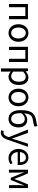

<svg xmlns="http://www.w3.org/2000/svg" viewBox="1947 -2718 979 4914"><g transform="rotate(90 2437.0 -260.5)"><path d="M82 0V-486H471V0H389V-419H164V0Z M824 12Q779 12 738.5 -5Q698 -22 667 -54.5Q636 -87 617.5 -134.5Q599 -182 599 -242Q599 -303 617.5 -350.5Q636 -398 667 -431Q698 -464 738.5 -481Q779 -498 824 -498Q869 -498 909.5 -481Q950 -464 981 -431Q1012 -398 1030.5 -350.5Q1049 -303 1049 -242Q1049 -182 1030.5 -134.5Q1012 -87 981 -54.5Q950 -22 909.5 -5Q869 12 824 12ZM824 -56Q855 -56 881 -69.5Q907 -83 925.5 -107.5Q944 -132 954 -166Q964 -200 964 -242Q964 -284 954 -318.5Q944 -353 925.5 -378Q907 -403 881 -416.5Q855 -430 824 -430Q793 -430 767 -416.5Q741 -403 722.5 -378Q704 -353 694 -318.5Q684 -284 684 -242Q684 -200 694 -166Q704 -132 722.5 -107.5Q741 -83 767 -69.5Q793 -56 824 -56Z M1177 0V-486H1566V0H1484V-419H1259V0Z M1730 205V-486H1798L1805 -430H1808Q1841 -458 1880.5 -478Q1920 -498 1963 -498Q2010 -498 2046 -480.5Q2082 -463 2106 -430.5Q2130 -398 2142.5 -352.5Q2155 -307 2155 -250Q2155 -188 2138 -139.5Q2121 -91 2092 -57Q2063 -23 2025 -5.5Q1987 12 1945 12Q1911 12 1877.5 -3Q1844 -18 1810 -44L1812 41V205ZM1931 -57Q1961 -57 1986.5 -70.5Q2012 -84 2030.5 -108.5Q2049 -133 2059.5 -169Q2070 -205 2070 -250Q2070 -290 2063 -323Q2056 -356 2040.5 -379.5Q2025 -403 2000.5 -416Q1976 -429 1942 -429Q1911 -429 1879.5 -412Q1848 -395 1812 -363V-108Q1845 -80 1876 -68.5Q1907 -57 1931 -57Z M2474 12Q2429 12 2388.5 -5Q2348 -22 2317 -54.5Q2286 -87 2267.5 -134.5Q2249 -182 2249 -242Q2249 -303 2267.5 -350.5Q2286 -398 2317 -431Q2348 -464 2388.5 -481Q2429 -498 2474 -498Q2519 -498 2559.5 -481Q2600 -464 2631 -431Q2662 -398 2680.5 -350.5Q2699 -303 2699 -242Q2699 -182 2680.5 -134.5Q2662 -87 2631 -54.5Q2600 -22 2559.5 -5Q2519 12 2474 12ZM2474 -56Q2505 -56 2531 -69.5Q2557 -83 2575.5 -107.5Q2594 -132 2604 -166Q2614 -200 2614 -242Q2614 -284 2604 -318.5Q2594 -353 2575.5 -378Q2557 -403 2531 -416.5Q2505 -430 2474 -430Q2443 -430 2417 -416.5Q2391 -403 2372.5 -378Q2354 -353 2344 -318.5Q2334 -284 2334 -242Q2334 -200 2344 -166Q2354 -132 2372.5 -107.5Q2391 -83 2417 -69.5Q2443 -56 2474 -56Z M3027 12Q2918 12 2858 -67.5Q2798 -147 2798 -295Q2798 -418 2819.5 -493Q2841 -568 2881 -611.5Q2921 -655 2977.5 -673.5Q3034 -692 3103 -703Q3123 -706 3137 -708.5Q3151 -711 3162.5 -714Q3174 -717 3183.5 -721Q3193 -725 3204 -730L3220 -655Q3200 -642 3175.5 -635.5Q3151 -629 3120 -624Q3061 -615 3018.5 -605Q2976 -595 2947.5 -571.5Q2919 -548 2903 -505Q2887 -462 2881 -387Q2913 -427 2956.5 -447.5Q3000 -468 3046 -468Q3089 -468 3125 -452.5Q3161 -437 3186.5 -407.5Q3212 -378 3226.5 -336Q3241 -294 3241 -241Q3241 -183 3224 -136Q3207 -89 3178 -56Q3149 -23 3110 -5.5Q3071 12 3027 12ZM3027 -56Q3055 -56 3078.5 -69.5Q3102 -83 3119.5 -107.5Q3137 -132 3146.5 -166Q3156 -200 3156 -241Q3156 -316 3122 -360.5Q3088 -405 3025 -405Q2990 -405 2952 -386Q2914 -367 2877 -317V-279Q2877 -173 2914.5 -114.5Q2952 -56 3027 -56Z M3372 209Q3355 209 3341 206.5Q3327 204 3315 199L3331 134Q3339 136 3349 138.5Q3359 141 3368 141Q3410 141 3436.5 111.5Q3463 82 3478 37L3489 1L3294 -486H3379L3478 -217Q3489 -185 3501.5 -149.5Q3514 -114 3525 -80H3529Q3540 -113 3550 -149Q3560 -185 3570 -217L3657 -486H3737L3554 40Q3541 76 3525 107Q3509 138 3487 160.5Q3465 183 3437 196Q3409 209 3372 209Z M4024 12Q3975 12 3932.5 -5.5Q3890 -23 3858.5 -55.5Q3827 -88 3809 -135Q3791 -182 3791 -242Q3791 -302 3809.5 -349.5Q3828 -397 3858.5 -430Q3889 -463 3928 -480.5Q3967 -498 4009 -498Q4055 -498 4091.5 -482Q4128 -466 4152.5 -436Q4177 -406 4190 -364Q4203 -322 4203 -270Q4203 -257 4202.5 -244.5Q4202 -232 4200 -223H3872Q3877 -145 3920.5 -99.5Q3964 -54 4034 -54Q4069 -54 4098.5 -64.5Q4128 -75 4155 -92L4184 -38Q4152 -18 4113 -3Q4074 12 4024 12ZM3871 -282H4131Q4131 -356 4099.5 -394.5Q4068 -433 4011 -433Q3985 -433 3961.5 -423Q3938 -413 3919 -393.5Q3900 -374 3887.5 -346Q3875 -318 3871 -282Z M4323 0V-486H4418L4513 -258Q4524 -228 4535 -198.5Q4546 -169 4557 -140H4561Q4572 -169 4583.5 -198.5Q4595 -228 4605 -258L4698 -486H4792V0H4717V-218Q4717 -234 4718 -255.5Q4719 -277 4720.5 -299.5Q4722 -322 4723.5 -344.5Q4725 -367 4727 -386H4723Q4712 -357 4700.5 -327.5Q4689 -298 4678 -271L4586 -46H4531L4437 -271Q4426 -298 4414.5 -327.5Q4403 -357 4392 -386H4388Q4389 -367 4390.5 -344.5Q4392 -322 4393.5 -299.5Q4395 -277 4396 -255.5Q4397 -234 4397 -218V0Z"/></g></svg>

Font: Pinyin1712
Style: Regular
Weight: 400
Version: Version 1